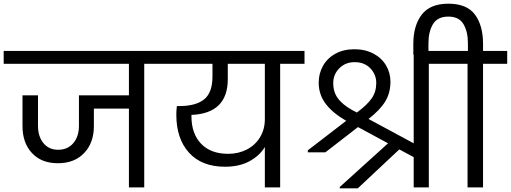

<svg xmlns="http://www.w3.org/2000/svg" viewBox="-47 -1016 2770 1041"><path d="M867 -670H735V0H652V-427H462V-332Q462 -242 409.5 -186.5Q357 -131 267 -131Q177 -131 126 -186.5Q75 -242 75 -332V-499H159V-334Q159 -276 188.5 -240Q218 -204 268 -204Q320 -204 350.5 -240Q381 -276 381 -334V-499H652V-670H-27V-740H867Z M1604 -670H1472V0H1389V-219Q1360 -171 1305 -141.5Q1250 -112 1173 -112Q1047 -112 978 -188Q909 -264 909 -394Q909 -417 912 -441H926Q1015 -441 1060 -477.5Q1105 -514 1105 -601V-670H813V-740H1604ZM1389 -670H1188V-587Q1188 -401 991 -393V-386Q991 -291 1043.5 -236.5Q1096 -182 1190 -182Q1246 -182 1291.5 -205.5Q1337 -229 1363 -272Q1389 -315 1389 -370Z M2410 -740V-670H2278V0H2196V-164L2118 -206L1893 5H1795V-2L2057 -239L1894 -327L1717 -190H1622V-201L1830 -361Q1757 -403 1719 -453Q1681 -503 1681 -568Q1681 -618 1704.5 -659.5Q1728 -701 1772 -725Q1816 -749 1874 -749Q1933 -749 1977.5 -725.5Q2022 -702 2046 -661.5Q2070 -621 2070 -573Q2070 -512 2041.5 -465.5Q2013 -419 1951 -371L2196 -239V-740ZM1888 -406 1896 -412Q1944 -448 1968.5 -483Q1993 -518 1993 -566Q1993 -612 1961 -645.5Q1929 -679 1876 -679Q1827 -679 1794.5 -647.5Q1762 -616 1760 -572Q1758 -521 1783.5 -485Q1809 -449 1863 -419Z M2703 -740V-670H2572V0H2488V-670H2356V-740H2490V-782Q2490 -844 2466 -885Q2442 -926 2384 -926Q2325 -926 2300.5 -885Q2276 -844 2276 -782V-720H2194V-778Q2194 -877 2239.5 -936.5Q2285 -996 2384 -996Q2484 -996 2528 -937Q2572 -878 2572 -778V-740Z"/></svg>

Font: A Bank Premium Regular
Style: Regular
Weight: 400
Designer: Ninad Kale (Devanagari), Jonny Pinhorn (Latin), Htun Naung (Myanmar)
Foundry: Indian Type Foundry
Version: 4.004